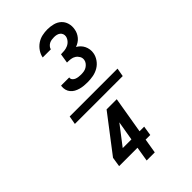

<svg xmlns="http://www.w3.org/2000/svg" viewBox="-301 -944 1203 1203"><g transform="rotate(-45 300.0 -342.5)"><path d="M507 -312H83L93 -368H517ZM325 -440Q308 -440 292 -441.5Q276 -443 260 -447.5Q244 -452 230.5 -459.5Q217 -467 207 -479Q197 -491 193 -506.5Q189 -522 191 -539L192 -543H264V-542Q262 -531 269 -522.5Q276 -514 286 -510Q296 -506 307 -504.5Q318 -503 330 -503Q342 -503 354.5 -505Q367 -507 378 -513.5Q389 -520 397.5 -530.5Q406 -541 408 -553Q411 -570 403 -584Q395 -598 382 -606.5Q369 -615 353 -617Q337 -619 320 -619L330 -682Q345 -682 360.5 -683.5Q376 -685 391 -691.5Q406 -698 417 -711Q428 -724 431 -739Q433 -751 429 -761Q425 -771 416.5 -777.5Q408 -784 397.5 -786.5Q387 -789 375 -789Q365 -789 354.5 -787.5Q344 -786 334.5 -781.5Q325 -777 317 -768Q309 -759 307 -749H235Q239 -772 253.5 -793.5Q268 -815 289 -829Q310 -843 333.5 -848Q357 -853 380 -853Q406 -853 431 -846.5Q456 -840 474 -823.5Q492 -807 499 -782.5Q506 -758 501 -732Q499 -718 493 -705Q487 -692 477.5 -680.5Q468 -669 455.5 -661Q443 -653 429 -648Q443 -640 453.5 -629Q464 -618 470.5 -604.5Q477 -591 479.5 -575Q482 -559 479 -543Q475 -519 459.5 -497Q444 -475 421.5 -462Q399 -449 374 -444.5Q349 -440 325 -440ZM239 168 255 71H92L102 7L288 -236H378L337 7H378L368 71H327L311 168ZM265 7 287 -122 188 7Z"/></g></svg>

Font: Iosevka Aile Oblique
Style: Regular
Weight: 400
Italic angle: -9°
Designer: Belleve Invis
Foundry: Belleve Invis
Version: Version 31.1.0; ttfautohint (v1.8.4)